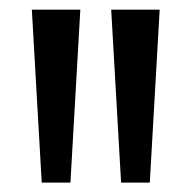

<svg xmlns="http://www.w3.org/2000/svg" viewBox="-20 -828 397 398"><path d="M66.5 -449.5 46 -808H146.5L126 -449.5ZM231 -449.5 210.5 -808H311L290.5 -449.5Z"/></svg>

Font: Encode Sans SC Condensed Medium
Style: Regular
Weight: 500
Width: 3
Designer: Multiple Designers
Foundry: Impallari Type
Version: Version 3.002